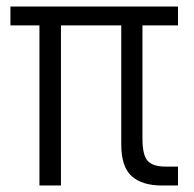

<svg xmlns="http://www.w3.org/2000/svg" viewBox="-20 -569 596 589"><path d="M101 0V-491H12V-549H526V-491H417V-144Q417 -93 433 -75.5Q449 -58 487 -58H526V0H476Q416 0 384 -28.5Q352 -57 352 -126V-491H167V0Z"/></svg>

Font: Open Sauce One Light
Style: Regular
Weight: 300
Designer: Alfredo Marco Pradil
Foundry: Creative Sauce Fz LLC
Version: Version 1.477